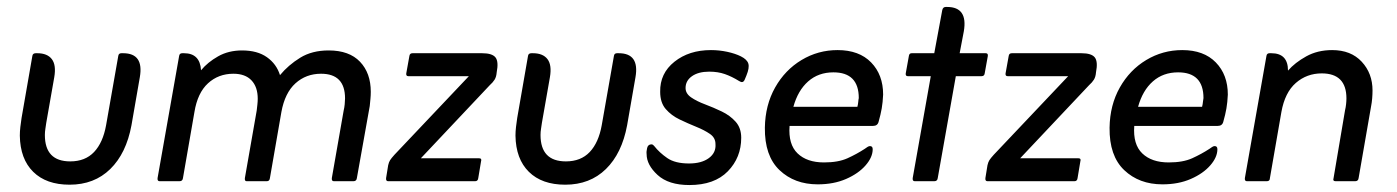

<svg xmlns="http://www.w3.org/2000/svg" viewBox="-20 -521 4017 552"><path d="M37 -131Q37 -143 38.5 -156Q40 -169 42 -182L73 -360Q74 -368 83 -368H87Q116 -368 129 -351Q142 -334 136 -299L113 -168Q112 -160 110.5 -151Q109 -142 109 -133Q109 -57 182 -57Q225 -57 250.5 -84Q276 -111 285 -161L320 -360Q321 -368 329 -368H334Q394 -368 382 -299L358 -161Q343 -80 297 -35Q251 10 180 10Q113 10 75.5 -27Q38 -64 37 -131Z M558 -319Q577 -342 607 -359Q637 -376 676 -376Q720 -376 747.5 -356.5Q775 -337 785 -305Q809 -334 843 -355Q877 -376 925 -376Q984 -376 1015 -343.5Q1046 -311 1046 -257Q1046 -247 1045 -236.5Q1044 -226 1043 -216L1006 -9Q1005 0 996 0H940Q933 0 934 -9L968 -203Q970 -211 971 -221Q972 -231 972 -238Q972 -309 903 -309Q860 -309 829.5 -281.5Q799 -254 789 -199L756 -9Q755 0 747 0H689Q683 0 684 -9L718 -203Q719 -211 720 -220.5Q721 -230 721 -237Q721 -271 703 -290Q685 -309 651 -309Q608 -309 578 -281.5Q548 -254 539 -199L506 -9Q505 0 496 0H439Q432 0 433 -9L495 -360Q496 -368 504 -368H509Q555 -368 558 -319Z M1190 -66H1357Q1366 -66 1363 -57L1355 -9Q1354 0 1346 0H1096Q1089 0 1090 -9L1096 -46Q1098 -55 1101.5 -60.5Q1105 -66 1114 -76L1328 -302H1154Q1147 -302 1148 -310L1157 -360Q1158 -368 1166 -368H1366Q1395 -368 1404.5 -356Q1414 -344 1408 -313Q1407 -300 1402 -292Q1397 -284 1388 -276Z M1462 -131Q1462 -143 1463.5 -156Q1465 -169 1467 -182L1498 -360Q1499 -368 1508 -368H1512Q1541 -368 1554 -351Q1567 -334 1561 -299L1538 -168Q1537 -160 1535.5 -151Q1534 -142 1534 -133Q1534 -57 1607 -57Q1650 -57 1675.5 -84Q1701 -111 1710 -161L1745 -360Q1746 -368 1754 -368H1759Q1819 -368 1807 -299L1783 -161Q1768 -80 1722 -35Q1676 10 1605 10Q1538 10 1500.5 -27Q1463 -64 1462 -131Z M2105 -288Q2084 -301 2064 -308Q2044 -315 2019 -315Q1988 -315 1969.5 -302Q1951 -289 1951 -268Q1951 -252 1967 -241Q1983 -230 2007 -221Q2031 -212 2055 -200.5Q2079 -189 2095 -171Q2111 -153 2111 -125Q2111 -68 2072.5 -28.5Q2034 11 1962 11Q1902 11 1870.5 -18Q1839 -47 1839 -78Q1838 -85 1840.5 -95.5Q1843 -106 1853 -106Q1856 -106 1858 -104Q1860 -102 1861 -101Q1876 -82 1898.5 -66.5Q1921 -51 1961 -51Q1997 -51 2018 -66.5Q2039 -82 2037 -107Q2037 -125 2021 -136Q2005 -147 1981.5 -156.5Q1958 -166 1934 -177.5Q1910 -189 1894 -207.5Q1878 -226 1878 -257Q1877 -310 1919 -343.5Q1961 -377 2024 -377Q2048 -377 2071 -372Q2094 -367 2110 -359Q2128 -350 2131.5 -338Q2135 -326 2126 -304L2121 -292Q2118 -285 2113 -285Q2111 -285 2109 -286Q2107 -287 2105 -288Z M2250 -159Q2246 -106 2273 -80Q2300 -54 2349 -54Q2390 -54 2416.5 -66Q2443 -78 2466 -93Q2470 -96 2474 -98.5Q2478 -101 2481 -101Q2489 -101 2489 -92Q2489 -69 2468.5 -45.5Q2448 -22 2412.5 -6.5Q2377 9 2331 9Q2264 9 2221 -32Q2178 -73 2179 -154Q2180 -219 2208.5 -269.5Q2237 -320 2284.5 -348.5Q2332 -377 2388 -377Q2450 -377 2484.5 -341.5Q2519 -306 2519 -249Q2518 -227 2515 -209.5Q2512 -192 2506 -171Q2503 -159 2490 -159ZM2261 -214H2445Q2447 -222 2447.5 -228.5Q2448 -235 2449 -239Q2449 -313 2376 -313Q2333 -313 2303.5 -287Q2274 -261 2261 -214Z M2656 -302H2590Q2583 -302 2584 -310L2593 -360Q2594 -368 2601 -368H2666L2689 -492Q2691 -501 2699 -501H2703Q2763 -501 2751 -431L2739 -368H2814Q2821 -368 2820 -360L2811 -310Q2810 -302 2802 -302H2728L2676 -9Q2675 0 2666 0H2610Q2603 0 2604 -9Z M2913 -66H3080Q3089 -66 3086 -57L3078 -9Q3077 0 3069 0H2819Q2812 0 2813 -9L2819 -46Q2821 -55 2824.5 -60.5Q2828 -66 2837 -76L3051 -302H2877Q2870 -302 2871 -310L2880 -360Q2881 -368 2889 -368H3089Q3118 -368 3127.5 -356Q3137 -344 3131 -313Q3130 -300 3125 -292Q3120 -284 3111 -276Z M3241 -159Q3237 -106 3264 -80Q3291 -54 3340 -54Q3381 -54 3407.5 -66Q3434 -78 3457 -93Q3461 -96 3465 -98.5Q3469 -101 3472 -101Q3480 -101 3480 -92Q3480 -69 3459.5 -45.5Q3439 -22 3403.5 -6.5Q3368 9 3322 9Q3255 9 3212 -32Q3169 -73 3170 -154Q3171 -219 3199.5 -269.5Q3228 -320 3275.5 -348.5Q3323 -377 3379 -377Q3441 -377 3475.5 -341.5Q3510 -306 3510 -249Q3509 -227 3506 -209.5Q3503 -192 3497 -171Q3494 -159 3481 -159ZM3252 -214H3436Q3438 -222 3438.5 -228.5Q3439 -235 3440 -239Q3440 -313 3367 -313Q3324 -313 3294.5 -287Q3265 -261 3252 -214Z M3683 -318Q3703 -341 3735.5 -359Q3768 -377 3810 -377Q3864 -377 3895 -343.5Q3926 -310 3926 -261Q3926 -250 3925 -238Q3924 -226 3922 -216L3886 -9Q3885 0 3876 0H3820Q3811 0 3814 -9L3847 -204Q3849 -212 3850 -221.5Q3851 -231 3851 -238Q3851 -310 3780 -310Q3737 -310 3705.5 -282.5Q3674 -255 3664 -199L3631 -9Q3631 0 3622 0H3565Q3558 0 3559 -9L3621 -360Q3622 -368 3630 -368H3635Q3683 -368 3683 -318Z"/></svg>

Font: Zain
Style: Italic
Weight: 400
Italic angle: -10°
Designer: Zain,Boutros
Foundry: Mobile Telecommunications Company (Zain), 2024
Version: Version 1.51; ttfautohint (v1.8.4)